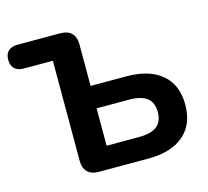

<svg xmlns="http://www.w3.org/2000/svg" viewBox="-105 -823 1020 941"><g transform="rotate(-15 405.0 -352.5)"><path d="M207.3 -76.8V-584.3H60Q29.7 -584.3 13.3 -600Q-3 -615.8 -3 -645Q-3 -674.3 13.3 -689.7Q29.7 -705 60 -705H277.1Q314.4 -705 334.2 -685.2Q354 -665.5 354 -628.2V-417.3H536.2Q650.8 -417.3 714.7 -363.7Q778.6 -310.1 778.6 -209.1Q778.6 -108 714.7 -54Q650.8 0 536.2 0H284.1Q246.8 0 227.1 -19.8Q207.3 -39.5 207.3 -76.8ZM639.2 -209.1Q639.2 -256.8 609.5 -280.1Q579.8 -303.5 518.1 -303.5H354V-113.9H518.1Q579.8 -113.9 609.5 -137.2Q639.2 -160.6 639.2 -209.1Z"/></g></svg>

Font: SN Pro Thin
Style: Regular
Weight: 200
Designer: Tobias Whetton
Foundry: Supernotes
Version: Version 1.003;Glyphs 3.3 (3324)